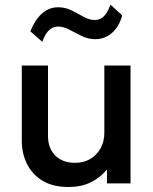

<svg xmlns="http://www.w3.org/2000/svg" viewBox="-20 -770 644 806"><path d="M267.5 15Q201 15 157.8 -11.8Q114.5 -38.5 93 -82.5Q71.5 -126.5 71.5 -178.5V-495H181.5V-199Q181.5 -148 211.8 -117.2Q242 -86.5 295.5 -86.5Q330.5 -86.5 358 -102.2Q385.5 -118 401.8 -146.5Q418 -175 418 -212.5V-495H528V0H429V-58.5Q400 -23.5 360.2 -4.2Q320.5 15 267.5 15ZM157.5 -594.5 107.5 -638.5Q125.5 -685 155.2 -712.2Q185 -739.5 224 -739.5Q254.5 -739.5 280.8 -726.2Q307 -713 331 -699.5Q355 -686 378.5 -686Q400.5 -686 416.8 -702.5Q433 -719 443.5 -750.5L493 -705.5Q480 -657.5 449.5 -631.5Q419 -605.5 380.5 -605.5Q350 -605.5 323 -618.8Q296 -632 271.5 -645.2Q247 -658.5 224 -658.5Q201.5 -658.5 185 -642.2Q168.5 -626 157.5 -594.5Z"/></svg>

Font: Geologica Roman
Style: Regular
Weight: 400
Designer: Sindre Bremnes, Frode Helland
Foundry: Monokrom Skriftforlag AS
Version: Version 1.010;gftools[0.9.28]